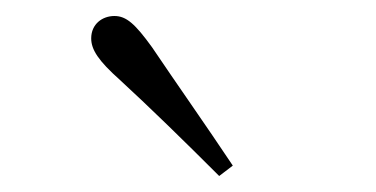

<svg xmlns="http://www.w3.org/2000/svg" viewBox="-20 -823 470 240"><path d="M271 -616C237 -667 201 -718 170 -764C149 -793 138 -803 123 -803C108 -803 94 -793 94 -775C94 -761 103 -747 130 -723C168 -688 211 -646 254 -603Z"/></svg>

Font: Source Han Serif TW VF
Style: Regular
Weight: 250
Designer: Ryoko NISHIZUKA 西塚涼子 (kana & ideographs); Frank Grießhammer (Latin, Greek & Cyrillic); Wenlong ZHANG 张文龙 (bopomofo); San
Foundry: Adobe
Version: Version 2.002;hotconv 1.1.0;makeotfexe 2.6.0